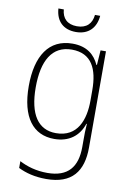

<svg xmlns="http://www.w3.org/2000/svg" viewBox="-103 -783 736 1086"><g transform="rotate(10 265.5 -240.0)"><path d="M382 -721H352C347 -671 318 -640 262 -640C207 -640 177 -670 173 -721H142C147 -647 191 -607 262 -607C333 -607 376 -650 382 -721ZM256 -539C121 -539 53 -434 53 -260C53 -81 125 10 246 10C330 10 387 -33 411 -106H414C411 -71 411 -44 411 -12V27C411 142 360 206 241 206C177 206 124 190 80 167V206C123 227 174 241 241 241C389 241 449 160 449 24V-529H418L412 -444H409C384 -499 339 -539 256 -539ZM258 -505C372 -505 411 -420 411 -299V-239C411 -130 375 -24 250 -24C148 -24 93 -104 93 -260C93 -412 144 -505 258 -505Z"/></g></svg>

Font: Noto Sans SemiCondensed ExtraLight
Style: Regular
Weight: 200
Width: 4
Designer: Monotype Design Team
Foundry: Monotype Imaging Inc.
Version: Version 2.013